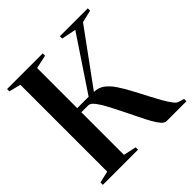

<svg xmlns="http://www.w3.org/2000/svg" viewBox="-193 -898 1053 1053"><g transform="rotate(-45 333.0 -371.5)"><path d="M15.5 0V-18.5L83.5 -34.5V-708L15.5 -725V-743H292V-725L213.5 -708V-397H302L509.5 -708L425 -725V-743H641.5V-725L569.5 -708L341 -395Q374 -394.5 399.8 -376.5Q425.5 -358.5 449.5 -323Q473.5 -287.5 500.5 -235.5Q520 -199 538.2 -163.5Q556.5 -128 573.2 -98.8Q590 -69.5 604.2 -50.8Q618.5 -32 629 -28.5L663.5 -18.5V0H509.5Q495.5 0 481 -16.2Q466.5 -32.5 450.8 -60.5Q435 -88.5 418 -123.8Q401 -159 382 -197Q362.5 -237 342.2 -275.8Q322 -314.5 303 -339.8Q284 -365 266.5 -365H213.5V-34.5L288 -18.5V0Z"/></g></svg>

Font: Merriweather 144pt SemiBold
Style: Regular
Weight: 600
Version: Version 2.100